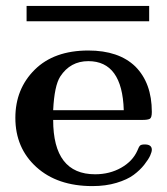

<svg xmlns="http://www.w3.org/2000/svg" viewBox="-20 -624 567 650"><path d="M70 -552V-604H485V-552ZM32 -225Q32 -323 97.5 -388Q163 -453 279 -453Q382 -453 438 -399Q494 -343 494 -245Q494 -226 487.5 -222Q481 -218 462 -218H160Q160 -34 302 -34Q351 -34 390 -56Q429 -78 445 -114Q450 -127 454 -131Q458 -135 470 -135Q494 -135 494 -117Q494 -110 488.5 -97.5Q483 -85 468.5 -66.5Q454 -48 432.5 -32Q411 -16 374.5 -5Q338 6 293 6Q174 6 103 -58.5Q32 -123 32 -225ZM160 -251H399Q394 -417 279 -417Q218 -417 184 -365Q164 -334 160 -251Z"/></svg>

Font: CMU Serif
Style: Bold
Weight: 700
Version: Version 0.7.0